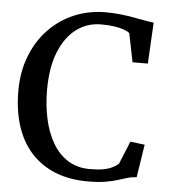

<svg xmlns="http://www.w3.org/2000/svg" viewBox="-54 -801 763 862"><g transform="rotate(5 328.0 -370.0)"><path d="M373 11Q289 11 224.5 -15.5Q160 -42 116 -91.2Q72 -140.5 49.8 -210.2Q27.5 -280 27.5 -366.5Q27.5 -452.5 54.8 -523.2Q82 -594 131.2 -645.5Q180.5 -697 246 -724.8Q311.5 -752.5 388.5 -752.5Q423.5 -752.5 454.8 -749Q486 -745.5 513.5 -740.5Q541 -735.5 564.5 -731.2Q588 -727 606 -725L596 -539.5H527L501 -668.5Q493.5 -675.5 476 -682Q458.5 -688.5 432.5 -692.5Q406.5 -696.5 372 -696.5Q310 -696.5 261.2 -660.5Q212.5 -624.5 184 -554.5Q155.5 -484.5 155.5 -382.5Q155.5 -313 169 -251.8Q182.5 -190.5 209.8 -144Q237 -97.5 279 -71.2Q321 -45 378 -45Q415 -45 439.5 -49.8Q464 -54.5 479.2 -62.5Q494.5 -70.5 506 -80L548.5 -183.5L613.5 -175.5L590.5 -27Q568.5 -26 548.8 -20Q529 -14 505.8 -6.8Q482.5 0.5 450.5 5.8Q418.5 11 373 11Z"/></g></svg>

Font: Merriweather Medium
Style: Regular
Weight: 500
Version: Version 2.100